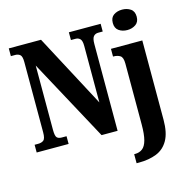

<svg xmlns="http://www.w3.org/2000/svg" viewBox="-139 -900 1239 1272"><g transform="rotate(-15 481.0 -264.0)"><path d="M20 0V-53H44Q68 -53 82 -64Q96 -75 96 -118V-600Q96 -640 82.5 -650.5Q69 -661 51 -661H20V-714H241L507 -213V-600Q507 -637 494.5 -649Q482 -661 464 -661H432V-714H650V-661H619Q599 -661 587 -647.5Q575 -634 575 -596V0H465L163 -558V-118Q163 -75 173.5 -64Q184 -53 206 -53H239V0ZM811 -628Q777 -628 753 -645Q729 -662 729 -698Q729 -735 753 -751.5Q777 -768 811 -768Q844 -768 868.5 -751.5Q893 -735 893 -698Q893 -662 868.5 -645Q844 -628 811 -628ZM641 240V178H647Q677 178 698 162Q719 146 729.5 107Q740 68 740 0V-417Q740 -460 721.5 -471.5Q703 -483 677 -483H673V-536H888V8Q888 97 859 148Q830 199 778 219.5Q726 240 659 240Z"/></g></svg>

Font: Noto Serif ExtraCondensed ExtraBold
Style: Regular
Weight: 800
Width: 2
Designer: Monotype Design Team
Foundry: Monotype Imaging Inc.
Version: Version 2.013; ttfautohint (v1.8.4.7-5d5b)